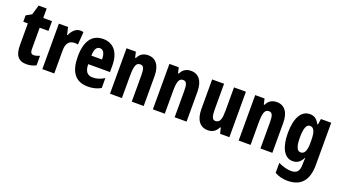

<svg xmlns="http://www.w3.org/2000/svg" viewBox="-67 -1367 3876 2179"><g transform="rotate(20 1870.5 -277.5)"><path d="M250 -181C221 -181 208 -199 208 -236V-497H314V-615H208V-729H111L76 -611L10 -574V-497H65V-237C65 -115 106 -56 207 -56C248 -56 289 -66 321 -84V-199C294 -188 271 -181 250 -181Z M652 -625C596 -625 555 -575 535 -527H528L508 -615H397V-66H541V-345C541 -424 572 -471 643 -471C655 -471 671 -470 681 -466L692 -620C674 -625 663 -625 652 -625Z M931 -624C796 -624 726 -523 726 -338C726 -160 792 -56 948 -56C1007 -56 1058 -68 1104 -95V-215C1054 -184 1013 -172 964 -172C900 -172 868 -211 867 -297H1130V-376C1130 -531 1058 -624 931 -624ZM932 -513C973 -513 996 -474 996 -400H868C868 -483 895 -513 932 -513Z M1474 -625C1420 -625 1376 -602 1352 -548H1342L1327 -615H1214V-66H1358V-325C1358 -453 1373 -497 1425 -497C1467 -497 1477 -458 1477 -383V-66H1621V-427C1621 -555 1566 -625 1474 -625Z M1992 -625C1938 -625 1894 -602 1870 -548H1860L1845 -615H1732V-66H1876V-325C1876 -453 1891 -497 1943 -497C1985 -497 1995 -458 1995 -383V-66H2139V-427C2139 -555 2084 -625 1992 -625Z M2656 -615H2512V-339C2512 -242 2502 -184 2441 -184C2406 -184 2392 -224 2392 -302V-615H2248V-258C2248 -131 2300 -56 2397 -56C2454 -56 2494 -83 2519 -135H2527L2544 -66H2656Z M3028 -625C2974 -625 2930 -602 2906 -548H2896L2881 -615H2768V-66H2912V-325C2912 -453 2927 -497 2979 -497C3021 -497 3031 -458 3031 -383V-66H3175V-427C3175 -555 3120 -625 3028 -625Z M3427 -625C3322 -625 3263 -518 3263 -336C3263 -165 3321 -56 3421 -56C3472 -56 3509 -76 3542 -138H3546C3544 -117 3542 -86 3542 -61V-55C3542 28 3506 55 3445 55C3403 55 3348 44 3288 14V135C3336 161 3385 174 3442 174C3610 174 3686 74 3686 -105V-615H3562L3551 -546H3543C3510 -607 3475 -625 3427 -625ZM3472 -500C3519 -500 3542 -458 3542 -346V-320C3542 -220 3518 -180 3473 -180C3430 -180 3409 -231 3409 -335C3409 -447 3430 -500 3472 -500Z"/></g></svg>

Font: Noto Sans Malayalam UI ExtraCondensed ExtraBold
Style: Regular
Weight: 800
Width: 2
Designer: Jelle Bosma - Monotype Design Team
Foundry: Monotype Imaging Inc.
Version: Version 2.104